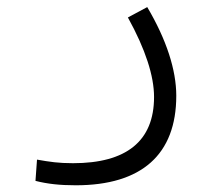

<svg xmlns="http://www.w3.org/2000/svg" viewBox="-20 -310 626 552"><path d="M197.8 222.7C387.7 222.7 486.8 133.8 486.8 -34.7C486.8 -108.9 458.5 -196.3 403.3 -289.6L347.7 -259.8C398.4 -168 422.9 -91.3 422.9 -31.2C422.9 96.2 342.8 159.2 189.9 159.2C147.9 159.2 123 155.3 86.4 148.9L82 210C116.2 218.8 152.3 222.7 197.8 222.7Z"/></svg>

Font: Cascadia Code PL Light
Style: Regular
Weight: 300
Monospace: yes
Designer: Aaron Bell
Foundry: Saja Typeworks
Version: Version 2404.023